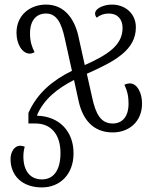

<svg xmlns="http://www.w3.org/2000/svg" viewBox="-20 -567 684 838"><path d="M547 -203C540 -203 531 -201 523 -197C534 -173 541 -152 541 -114C541 -56 512 -28 472 -28C419 -28 398 -71 383 -138L359 -245C483 -300 573 -349 573 -448C573 -509 525 -547 469 -547C432 -547 395 -530 395 -508C395 -502 397 -496 402 -490C418 -502 434 -508 455 -508C494 -508 515 -482 515 -445C515 -370 451 -328 350 -283L321 -414C304 -484 262 -547 181 -547C112 -547 52 -502 52 -424C52 -373 78 -333 110 -333C116 -333 123 -335 131 -339C120 -361 111 -384 111 -421C111 -480 140 -508 181 -508C229 -508 249 -463 263 -398L294 -258C211 -217 143 -162 104 -74V-28H135C204 -28 244 21 244 101C244 177 213 216 163 216C114 216 82 182 82 115C82 104 84 86 88 73C83 71 73 69 68 69C43 69 26 96 26 127C26 200 77 251 163 251C240 251 301 196 301 102C301 8 241 -59 142 -62V-65C171 -133 229 -180 303 -218L324 -122C341 -49 384 11 472 11C542 11 600 -35 600 -115C600 -163 578 -203 547 -203Z"/></svg>

Font: Noto Serif Georgian Condensed Light
Style: Regular
Weight: 300
Width: 3
Designer: Monotype Design Team, Akaki Razmadze
Foundry: Google LLC
Version: Version 2.003